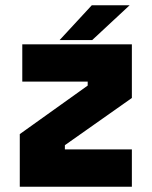

<svg xmlns="http://www.w3.org/2000/svg" viewBox="-20 -708 575 728"><path d="M140.5 -71H417.5H140.5V-173L396 -362V-470H129.5H396V-362L140.5 -173ZM55 0V-199.5L312.5 -383.5V-398.5H64.5V-540H480V-336.5L226 -157.5V-141.5H480V0ZM206 -556 328 -688H471.5L329.5 -556ZM301 -590H300.5L360.5 -653H361Z"/></svg>

Font: Tourney Thin Black
Style: Regular
Weight: 900
Version: Version 1.015